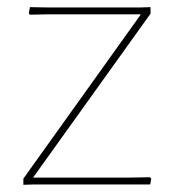

<svg xmlns="http://www.w3.org/2000/svg" viewBox="-20 -512 495 533"><path d="M71.8 -19H338.9L396 -20L399.9 -16.1L397 0H76.2L44.9 1V-16.1L371.1 -472.2H111.8L63 -471.2L60.1 -475.1L63 -492.2L118.2 -491.2H367.2L397.9 -492.2V-474.1Z"/></svg>

Font: Datalegreya
Style: Gradient
Weight: 400
Designer: Figs Lab
Foundry: Figs Lab
Version: Version 1.002;PS 001.002;hotconv 1.0.70;makeotf.lib2.5.58329